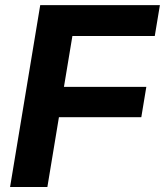

<svg xmlns="http://www.w3.org/2000/svg" viewBox="-20 -748 660 768"><path d="M20.3 0 140.9 -727.5H619.6L599.1 -604.1H269.6L235.8 -400.5H565.3L545.2 -279.1H215.7L169.5 0Z"/></svg>

Font: Inter
Style: Italic
Weight: 400
Italic angle: -9.3988°
Designer: Rasmus Andersson
Foundry: rsms
Version: Version 4.001;git-66647c0bb